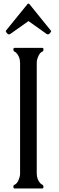

<svg xmlns="http://www.w3.org/2000/svg" viewBox="-20 -1072 333 1092"><path d="M137.7 -1050.3Q141.6 -1052.7 146 -1050.3L267.6 -899.9Q272.5 -895.5 270.5 -892.6Q258.8 -870.6 245.1 -878.9L142.1 -952.1L38.6 -878.9Q24.4 -870.1 13.2 -893.1Q11.7 -896 15.6 -899.9ZM62.5 -799.8H220.7Q227.1 -799.8 227.1 -791.3Q227.1 -782.7 224.9 -781Q222.7 -779.3 218.8 -777.6Q214.8 -775.9 208.7 -769.8Q202.6 -763.7 195.8 -747.3Q189 -731 189 -714.4V-85.4Q189 -49.8 212.4 -26.4Q214.4 -24.4 220.7 -21.5Q227.1 -18.6 227.1 -9.3Q227.1 0 220.7 0H62.5Q56.2 0 56.2 -8.5Q56.2 -17.1 58.3 -18.8Q60.5 -20.5 64.5 -22.2Q68.4 -23.9 74.5 -30Q80.6 -36.1 87.4 -52.5Q94.2 -68.8 94.2 -85.4V-714.4Q94.2 -750 70.8 -773.4Q68.8 -775.4 62.5 -778.3Q56.2 -781.2 56.2 -790.5Q56.2 -799.8 62.5 -799.8Z"/></svg>

Font: Della Respira
Style: Regular
Weight: 500
Version: Version 0.201